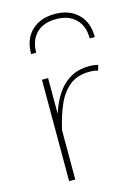

<svg xmlns="http://www.w3.org/2000/svg" viewBox="-116 -823 620 884"><g transform="rotate(-15 193.5 -380.5)"><path d="M83 -610.4H107.4Q107.4 -669.4 141.1 -702.9Q174.8 -736.3 234.9 -736.3Q294.9 -736.3 328.6 -702.9Q362.3 -669.4 362.3 -610.4H386.7Q386.7 -680.7 345.5 -720.7Q304.2 -760.7 234.9 -760.7Q165.5 -760.7 124.3 -720.7Q83 -680.7 83 -610.4ZM100.6 -483.4V0H129.9V-264.2V-483.4ZM360.8 -456.5 368.7 -482.4Q359.4 -484.9 348.6 -486.3Q337.9 -487.8 326.7 -487.8Q278.8 -487.8 243.7 -469.5Q208.5 -451.2 183.6 -419.4Q158.7 -387.7 142.1 -346.4Q125.5 -305.2 114.7 -258.8L130.4 -237.3Q144 -298.3 165.8 -349.4Q187.5 -400.4 224.6 -431.4Q261.7 -462.4 320.8 -462.4Q348.1 -462.4 360.8 -456.5Z"/></g></svg>

Font: Estedad VF
Style: Regular
Weight: 100
Designer: Amin Abedi
Version: Version 7.3